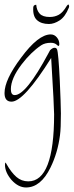

<svg xmlns="http://www.w3.org/2000/svg" viewBox="-21 -455 327 848"><path d="M94 373Q60 373 30 340Q1 306 1 273Q1 264 4 263L8 270Q29 307 51.5 326.5Q74 346 104 346Q218 346 218 50Q218 38 215 -24.5Q212 -87 205 -199Q84 -6 30 -6Q-1 -6 -1 -44Q-1 -103 72 -200Q148 -303 203 -303Q219 -303 230 -290Q241 -277 241 -260Q241 -252 236 -252Q236 -252 227.5 -259Q219 -266 203 -266Q178 -266 161 -255Q115 -224 74 -170Q27 -108 27 -61Q27 -35 44 -35Q94 -35 193 -220L200 -233Q211 -244 220 -244Q228 -244 231 -237Q237 -222 243 -100Q245 -50 246.5 -13.5Q248 23 248 46Q248 79 247 103Q246 127 244 142Q234 220 202 285Q159 373 94 373ZM195 -349Q161 -349 142 -366.5Q123 -384 126 -424Q127 -430 131.5 -432Q136 -434 139 -434Q141 -409 154.5 -394.5Q168 -380 199 -380Q221 -380 239 -390Q257 -400 274 -429Q279 -435 280 -435Q283 -435 284 -430Q285 -425 283 -421Q267 -381 242.5 -365Q218 -349 195 -349Z"/></svg>

Font: Shalimar
Style: Regular
Weight: 400
Designer: Robert E. Leuschke
Foundry: Robert E. Leuschke
Version: Version 1.010; ttfautohint (v1.8.3)